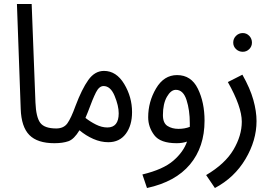

<svg xmlns="http://www.w3.org/2000/svg" viewBox="-20 -714 1364 964"><path d="M303 -34Q303 -69 263 -69Q203 -69 182 -97.5Q161 -126 158 -199L139 -694H65L84 -167Q87 -77 127.5 -36Q168 5 253 5Q282 5 292.5 -6.5Q303 -18 303 -34Z M519 -74Q491 -74 462 -88.5Q433 -103 409 -122Q415 -135 421 -151Q446 -219 462 -250.5Q478 -282 500 -282Q535 -282 555.5 -232.5Q576 -183 576 -145Q576 -74 519 -74ZM524 0Q580 0 611.5 -42Q643 -84 643 -151Q643 -227 603.5 -292.5Q564 -358 502 -358Q456 -358 423.5 -312.5Q391 -267 359 -182Q337 -121 318.5 -95Q300 -69 262 -69L253 5Q295 5 323.5 -5Q352 -15 379 -60Q411 -33 448.5 -16.5Q486 0 524 0Z M718 230Q861 199 934 111.5Q1007 24 1007 -108Q1007 -200 973.5 -268.5Q940 -337 869 -337Q803 -337 763.5 -270Q724 -203 724 -125Q724 -76 754.5 -35.5Q785 5 867 5Q895 5 919 -3Q901 49 850 93Q799 137 695 162ZM876 -67Q844 -67 821 -81.5Q798 -96 798 -136Q798 -193 818 -228Q838 -263 863 -263Q900 -263 916.5 -212Q933 -161 933 -95Q933 -85 933 -77Q907 -67 876 -67Z M1245 -500Q1245 -520 1231.5 -534Q1218 -548 1199 -548Q1179 -548 1165 -534Q1151 -520 1151 -500Q1151 -481 1165 -467.5Q1179 -454 1199 -454Q1218 -454 1231.5 -467.5Q1245 -481 1245 -500ZM1268 -106Q1268 -155 1252 -212.5Q1236 -270 1197 -339L1124 -302Q1194 -178 1194 -103Q1194 -33 1152 38Q1110 109 1015 165L1059 230Q1157 178 1212.5 84.5Q1268 -9 1268 -106Z"/></svg>

Font: Noto Sans Arabic Condensed
Style: Regular
Weight: 400
Width: 3
Designer: Nadine Chahine
Foundry: Monotype Imaging Inc.
Version: 1.001